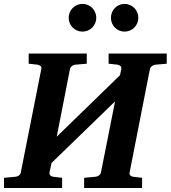

<svg xmlns="http://www.w3.org/2000/svg" viewBox="-37 -938 852 958"><path d="M737.8 -615.2Q729 -614.3 721.2 -608.4Q713.4 -602.5 710.9 -592.8L609.9 -78.1Q607.4 -68.4 613 -62.7Q618.7 -57.1 627 -56.2L671.9 -50.8V0H382.8V-50.8L439.9 -56.2Q449.2 -57.1 456.8 -62.7Q464.4 -68.4 466.8 -78.1L537.1 -432.1L220.2 -125L210 -78.1Q208.5 -68.4 214.1 -62.7Q219.7 -57.1 228 -56.2L272.9 -50.8V0H-17.1V-50.8L41 -56.2Q50.3 -57.1 57.9 -62.7Q65.4 -68.4 66.9 -78.1L168.9 -592.8Q171.4 -602.5 165.8 -607.9Q160.2 -613.3 150.9 -615.2L106 -620.1V-670.9H396V-620.1L337.9 -615.2Q329.6 -614.3 322 -608.4Q314.5 -602.5 312 -592.8L246.1 -255.9L562 -563L567.9 -592.8Q570.3 -602.5 564.7 -607.9Q559.1 -613.3 550.8 -615.2L504.9 -620.1V-670.9H794.9V-620.1ZM443.4 -849.1Q443.4 -835 438 -822.5Q432.6 -810.1 423.3 -800.5Q414.1 -791 401.4 -785.6Q388.7 -780.3 374.5 -780.3Q360.4 -780.3 347.7 -785.6Q335 -791 325.7 -800.5Q316.4 -810.1 311 -822.5Q305.7 -835 305.7 -849.1Q305.7 -863.3 311 -876Q316.4 -888.7 325.7 -898.2Q335 -907.7 347.7 -913.1Q360.4 -918.5 374.5 -918.5Q388.7 -918.5 401.4 -913.1Q414.1 -907.7 423.3 -898.2Q432.6 -888.7 438 -876Q443.4 -863.3 443.4 -849.1ZM653.3 -849.1Q653.3 -835 647.9 -822.5Q642.6 -810.1 633.3 -800.5Q624 -791 611.3 -785.6Q598.6 -780.3 584.5 -780.3Q570.3 -780.3 557.9 -785.6Q545.4 -791 536.1 -800.5Q526.9 -810.1 521.7 -822.5Q516.6 -835 516.6 -849.1Q516.6 -863.3 521.7 -876Q526.9 -888.7 536.1 -898.2Q545.4 -907.7 557.9 -913.1Q570.3 -918.5 584.5 -918.5Q598.6 -918.5 611.3 -913.1Q624 -907.7 633.3 -898.2Q642.6 -888.7 647.9 -876Q653.3 -863.3 653.3 -849.1Z"/></svg>

Font: Charis SIL
Style: Bold Italic
Weight: 700
Italic angle: -11°
Foundry: SIL International
Version: Version 4.112